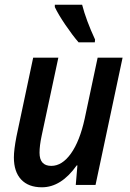

<svg xmlns="http://www.w3.org/2000/svg" viewBox="-20 -786 552 816"><path d="M39 -117Q39 -149 50 -206L121 -541H228L157 -209Q148 -167 148 -137Q148 -81 198 -81Q244 -81 281.5 -133.5Q319 -186 340 -282L395 -541H501L386 0H302L309 -83H306Q240 10 158 10Q101 10 70 -23Q39 -56 39 -117ZM213 -756V-766H329Q346 -700 384 -618L383 -606H314Q288 -636 257.5 -681Q227 -726 213 -756Z"/></svg>

Font: Noto Sans UI NarrowMedium
Style: Italic
Weight: 500
Width: 4
Italic angle: -12°
Designer: Monotype Design Team
Foundry: Monotype Imaging Inc.
Version: Version 1.001